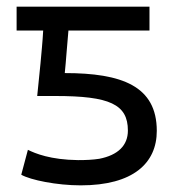

<svg xmlns="http://www.w3.org/2000/svg" viewBox="-20 -542 533 578"><path d="M452 -148C452 -51 381 16 223 16C151 16 72 0 44 -16L64 -91C86 -80 132 -61 215 -60C239 -60 260 -61 279 -64C335 -75 365 -104 365 -149C365 -228 310 -253 147 -253H92L102 -352C105 -386 108 -414 110 -450H30V-522H430V-450H186C182 -409 179 -360 175 -322C347 -322 452 -283 452 -148Z"/></svg>

Font: Repo Regular
Style: Regular
Weight: 400
Designer: Stefan Peev
Foundry: Context Ltd
Version: Version 1.502